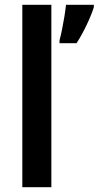

<svg xmlns="http://www.w3.org/2000/svg" viewBox="-20 -780 411 800"><path d="M194 0H73V-760H194ZM371 -750Q361 -718 341 -676Q321 -634 299 -600H228V-612Q233 -630 238.5 -657Q244 -684 248.5 -712Q253 -740 255 -760H371Z"/></svg>

Font: Noto Sans Devanagari SemiCondensed SemiBold
Style: Regular
Weight: 600
Width: 4
Designer: Jelle Bosma - Monotype Design Team
Foundry: Monotype Imaging Inc.
Version: Version 2.004; ttfautohint (v1.8.4.7-5d5b)